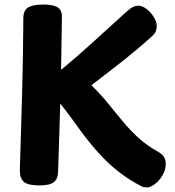

<svg xmlns="http://www.w3.org/2000/svg" viewBox="-20 -800 772 846"><path d="M235.7 -39.6Q234.9 -11.8 217.1 2.6Q199.3 17 153.9 17Q103 17 84.8 1.1Q66.7 -14.9 67.4 -51.7Q72.9 -214.1 77.4 -384.7Q81.9 -555.3 82.9 -719.3Q82.9 -755.3 104.7 -767.7Q126.4 -780 171.9 -780Q212.4 -780 232.7 -768.4Q252.9 -756.9 252.7 -726.6Q250.9 -557.9 246.4 -384.7Q241.9 -211.6 235.7 -39.6ZM538.3 -749.3Q554.9 -764.3 566.7 -769.7Q578.4 -775 588.6 -775Q606.8 -775 625.6 -760.6Q644.3 -746.2 657.4 -725.1Q670.6 -704 670.6 -685Q670.6 -673.1 666.9 -663Q663.2 -652.9 649.8 -640.2Q615 -608.9 585.4 -583.9Q555.8 -558.9 525.9 -535.3Q496.1 -511.7 461.4 -485.1Q426.7 -458.4 382.7 -424.4Q424.4 -383.7 456.7 -343.6Q489 -303.4 520.4 -265.7Q551.8 -228 588.2 -194.3Q624.6 -160.6 673.6 -133.1Q696.4 -119.9 703.4 -106.7Q710.3 -93.6 710.3 -77.9Q710.3 -51.1 696.1 -27.4Q681.8 -3.8 662.3 11.1Q642.9 26 627.8 26Q613.1 26 602.1 20Q547.1 -8 499.7 -45.7Q452.3 -83.4 412.2 -128.4Q372.1 -173.4 336.4 -222Q301.8 -271.1 265.2 -318.7Q228.6 -366.3 184.6 -408.3L203.9 -456.7Q265.9 -504.7 322.8 -554.7Q379.7 -604.7 433.2 -653.8Q486.8 -703 538.3 -749.3Z"/></svg>

Font: Playpen Sans
Style: Regular
Weight: 400
Designer: Laura Meseguer, Veronika Burian, José Scaglione, Kostas Bartsokas, Vera Evstafieva, Tom Grace, Yorlmar Campos
Foundry: TypeTogether
Version: Version 2.000